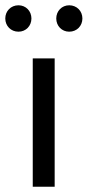

<svg xmlns="http://www.w3.org/2000/svg" viewBox="-42 -707 332 727"><path d="M82 0H165V-486H82ZM28 -587C56 -587 77 -609 77 -637C77 -665 56 -687 28 -687C-1 -687 -22 -665 -22 -637C-22 -609 -1 -587 28 -587ZM220 -587C249 -587 270 -609 270 -637C270 -665 249 -687 220 -687C192 -687 171 -665 171 -637C171 -609 192 -587 220 -587Z"/></svg>

Font: DAIFUKU Sans
Style: Regular
Weight: 400
Designer: Original font ‘Source Han Sans JP’ : Paul D. Hunt
Foundry: Daifuku
Version: Version 1.000